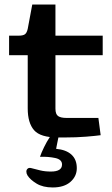

<svg xmlns="http://www.w3.org/2000/svg" viewBox="-20 -605 492 845"><path d="M234 0Q158 0 130 -32Q102 -64 102 -128V-362H20V-448H62Q81 -448 89.5 -454Q98 -460 102 -478L122 -585H224V-448H432V-362H224V-127Q224 -102 236 -94Q248 -86 272 -86H413L423 -10Q402 -7 359 -3.5Q316 0 265 0ZM212 220Q169 220 141 203Q113 186 101 167Q96 159 96 150Q96 142 102 137Q108 132 118 135Q137 140 157.5 145Q178 150 204 150Q253 150 253 119Q253 97 223.5 90.5Q194 84 156 85Q162 67 174 42.5Q186 18 198 0Q210 -18 225 -18Q240 -18 237 0Q234 15 231.5 27Q229 39 227 50Q271 54 294.5 75.5Q318 97 318 135Q318 171 290 195.5Q262 220 212 220Z"/></svg>

Font: Goldman
Style: Regular
Weight: 400
Designer: Jaikishan Patel
Version: Version 1.000; ttfautohint (v1.8.3)